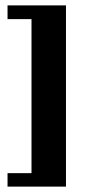

<svg xmlns="http://www.w3.org/2000/svg" viewBox="-20 -663 324 713"><path d="M225 30H8V-20H97V-592H8V-643H225Z"/></svg>

Font: Arya
Style: Bold
Weight: 700
Designer: Eduardo Rodriguez Tunni, Modular Infotech
Foundry: Eduardo Rodriguez Tunni, Modular Infotech
Version: Version 1.002